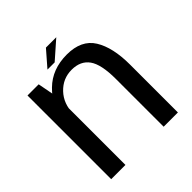

<svg xmlns="http://www.w3.org/2000/svg" viewBox="-189 -829 961 961"><g transform="rotate(-45 291.0 -348.5)"><path d="M50.7 0H151.6V-477.9L129.8 -592.4H50.7ZM422.1 0H523V-338.8Q523 -460.2 480.2 -529.3Q437.4 -598.4 334.6 -598.4Q231 -598.4 165.4 -533.9Q99.7 -469.4 99.7 -396.7L148.4 -365.3Q148.4 -435.3 191.9 -481.4Q235.4 -527.4 298.1 -527.4Q360.6 -527.4 391.3 -484.4Q422.1 -441.4 422.1 -338.3ZM213 -613.4H264L358.7 -696.7H285.4Z"/></g></svg>

Font: Anybody Thin
Style: Regular
Weight: 100
Designer: Tyler Finck
Foundry: Etcetera Type Company
Version: Version 1.114;gftools[0.9.25]